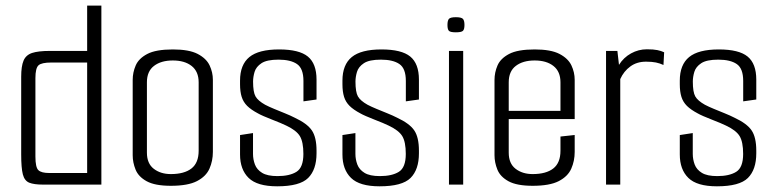

<svg xmlns="http://www.w3.org/2000/svg" viewBox="-20 -649 2725 675"><path d="M131.4 0Q99.6 0 82.9 -6.7Q66.2 -13.4 60.3 -36Q54.5 -58.7 54.5 -106.1V-379.4Q54.5 -416.1 62.8 -435.8Q71 -455.5 92.7 -462.8Q114.5 -470 156 -470H286.4V-629.3H336.4V0ZM286.4 -40.8V-429.2H160.8Q125.8 -429.2 115.2 -419.2Q104.5 -409.1 104.5 -374.3V-98.8Q104.5 -60.8 114.9 -50.8Q125.2 -40.8 152.8 -40.8Z M580.8 4.2Q524.7 4.2 495.7 -11.8Q466.6 -27.8 456.6 -52.8Q446.5 -77.8 446.5 -103.1V-367.9Q446.5 -394.2 457 -418.7Q467.4 -443.2 497.6 -459.2Q527.8 -475.2 587.7 -475.2Q644.5 -475.2 674.8 -459.5Q705.2 -443.7 716.8 -419.3Q728.4 -394.8 728.4 -368.4V-114.9Q728.4 -83.3 716.4 -56.1Q704.4 -28.8 672.5 -12.3Q640.7 4.2 580.8 4.2ZM580.5 -37Q627.8 -37 653.1 -56.7Q678.4 -76.4 678.4 -119.2V-359.6Q678.4 -397.6 653.8 -417Q629.3 -436.4 587.5 -436.4Q546.4 -436.4 521.5 -417.4Q496.5 -398.4 496.5 -359.6V-112.3Q496.5 -74.1 520.7 -55.5Q544.8 -37 580.5 -37Z M954.5 6Q884.2 6 854.1 -23.5Q823.9 -53 823.9 -106V-174.2L869.5 -181.2V-107.8Q869.5 -88.8 876.2 -70.7Q883 -52.6 901.5 -41.3Q920 -29.9 955.5 -29.9Q998.1 -29.9 1022.3 -45Q1046.6 -60.2 1046.6 -107.8Q1046.6 -150.1 1034.2 -170.5Q1021.8 -190.8 986.3 -207.5Q979.6 -211 965.6 -216.8Q951.6 -222.5 935.7 -228.8Q919.8 -235.1 906.5 -240.8Q893.3 -246.6 887.4 -250.1Q862.6 -263.2 848.9 -276.8Q835.2 -290.5 829.6 -308.6Q823.9 -326.8 823.9 -353V-365.5Q823.9 -421.5 856.7 -448.4Q889.5 -475.2 961 -475.2Q1031.8 -475.2 1062.3 -450.2Q1092.8 -425.2 1092.8 -369.2V-299.2L1046.8 -292.7V-364.5Q1046.8 -408.3 1024.2 -423.8Q1001.6 -439.3 959.3 -439.3Q918.2 -439.3 899.3 -426.8Q880.4 -414.3 875 -396.3Q869.7 -378.4 869.7 -362.2Q869.7 -325.4 878.3 -310.1Q887 -294.8 912.2 -280.7Q925.4 -273.8 943.8 -266.2Q962.3 -258.5 981.7 -250.7Q1001.1 -242.9 1015.7 -235.4Q1060 -214.8 1076.4 -190.5Q1092.8 -166.3 1092.8 -119.2V-110Q1092.8 -52.7 1063.3 -23.3Q1033.8 6 954.5 6Z M1314.5 6Q1244.2 6 1214.1 -23.5Q1183.9 -53 1183.9 -106V-174.2L1229.5 -181.2V-107.8Q1229.5 -88.8 1236.2 -70.7Q1243 -52.6 1261.5 -41.3Q1280 -29.9 1315.5 -29.9Q1358.1 -29.9 1382.3 -45Q1406.6 -60.2 1406.6 -107.8Q1406.6 -150.1 1394.2 -170.5Q1381.8 -190.8 1346.3 -207.5Q1339.6 -211 1325.6 -216.8Q1311.6 -222.5 1295.7 -228.8Q1279.8 -235.1 1266.5 -240.8Q1253.3 -246.6 1247.4 -250.1Q1222.6 -263.2 1208.9 -276.8Q1195.2 -290.5 1189.6 -308.6Q1183.9 -326.8 1183.9 -353V-365.5Q1183.9 -421.5 1216.7 -448.4Q1249.5 -475.2 1321 -475.2Q1391.8 -475.2 1422.3 -450.2Q1452.8 -425.2 1452.8 -369.2V-299.2L1406.8 -292.7V-364.5Q1406.8 -408.3 1384.2 -423.8Q1361.6 -439.3 1319.3 -439.3Q1278.2 -439.3 1259.3 -426.8Q1240.4 -414.3 1235 -396.3Q1229.7 -378.4 1229.7 -362.2Q1229.7 -325.4 1238.3 -310.1Q1247 -294.8 1272.2 -280.7Q1285.4 -273.8 1303.8 -266.2Q1322.3 -258.5 1341.7 -250.7Q1361.1 -242.9 1375.7 -235.4Q1420 -214.8 1436.4 -190.5Q1452.8 -166.3 1452.8 -119.2V-110Q1452.8 -52.7 1423.3 -23.3Q1393.8 6 1314.5 6Z M1558.4 0V-470H1608.4V0ZM1582.6 -535.4Q1563.6 -535.4 1558.3 -540.5Q1553.1 -545.7 1553.1 -561.2Q1553.1 -576.8 1558.3 -582.7Q1563.6 -588.5 1582.6 -588.5Q1601.8 -588.5 1607.4 -582.7Q1612.9 -576.8 1612.9 -561.2Q1612.9 -545.7 1607.4 -540.5Q1601.8 -535.4 1582.6 -535.4Z M1852.8 4.2Q1796.7 4.2 1767.7 -11.8Q1738.6 -27.8 1728.6 -52.8Q1718.5 -77.8 1718.5 -103.1V-367.9Q1718.5 -394.2 1729 -418.7Q1739.4 -443.2 1769.6 -459.2Q1799.8 -475.2 1859.7 -475.2Q1916.5 -475.2 1946.8 -459.5Q1977.2 -443.7 1988.8 -419.3Q2000.4 -394.8 2000.4 -368.4V-254.2L1950.4 -251.9V-359.6Q1950.4 -397.6 1925.8 -417Q1901.3 -436.4 1859.5 -436.4Q1818.4 -436.4 1793.5 -417.4Q1768.5 -398.4 1768.5 -359.6V-112.3Q1768.5 -74.1 1792.7 -55.5Q1816.8 -37 1852.5 -37Q1899.8 -37 1925.1 -56.7Q1950.4 -76.4 1950.4 -119.2V-169L2000.4 -174.4V-114.9Q2000.4 -83.3 1988.4 -56.1Q1976.4 -28.8 1944.5 -12.3Q1912.7 4.2 1852.8 4.2ZM1726.8 -230.4V-259.2H2000.4V-230.4Z M2110.6 0V-470H2150.5L2156.1 -421Q2172.4 -446.9 2198.5 -461.3Q2224.6 -475.7 2254.3 -475.7Q2277.9 -475.7 2291 -472.9Q2304.1 -470.2 2314.9 -465.2L2312.5 -420.5Q2300.2 -426.4 2286.1 -429.3Q2272 -432.2 2251.1 -432.2Q2218.8 -432.2 2195.9 -415.3Q2172.9 -398.5 2160.6 -371V0Z M2500.5 6Q2430.2 6 2400.1 -23.5Q2369.9 -53 2369.9 -106V-174.2L2415.5 -181.2V-107.8Q2415.5 -88.8 2422.2 -70.7Q2429 -52.6 2447.5 -41.3Q2466 -29.9 2501.5 -29.9Q2544.1 -29.9 2568.3 -45Q2592.6 -60.2 2592.6 -107.8Q2592.6 -150.1 2580.2 -170.5Q2567.8 -190.8 2532.3 -207.5Q2525.6 -211 2511.6 -216.8Q2497.6 -222.5 2481.7 -228.8Q2465.8 -235.1 2452.5 -240.8Q2439.3 -246.6 2433.4 -250.1Q2408.6 -263.2 2394.9 -276.8Q2381.2 -290.5 2375.6 -308.6Q2369.9 -326.8 2369.9 -353V-365.5Q2369.9 -421.5 2402.7 -448.4Q2435.5 -475.2 2507 -475.2Q2577.8 -475.2 2608.3 -450.2Q2638.8 -425.2 2638.8 -369.2V-299.2L2592.8 -292.7V-364.5Q2592.8 -408.3 2570.2 -423.8Q2547.6 -439.3 2505.3 -439.3Q2464.2 -439.3 2445.3 -426.8Q2426.4 -414.3 2421 -396.3Q2415.7 -378.4 2415.7 -362.2Q2415.7 -325.4 2424.3 -310.1Q2433 -294.8 2458.2 -280.7Q2471.4 -273.8 2489.8 -266.2Q2508.3 -258.5 2527.7 -250.7Q2547.1 -242.9 2561.7 -235.4Q2606 -214.8 2622.4 -190.5Q2638.8 -166.3 2638.8 -119.2V-110Q2638.8 -52.7 2609.3 -23.3Q2579.8 6 2500.5 6Z"/></svg>

Font: Smooch Sans Thin
Style: Regular
Weight: 100
Designer: Robert E. Leuschke
Foundry: Robert E. Leuschke
Version: Version 1.010